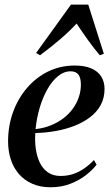

<svg xmlns="http://www.w3.org/2000/svg" viewBox="-20 -801 478 832"><path d="M398.5 -87.5Q382.5 -66 353.8 -43.2Q325 -20.5 285.8 -5Q246.5 10.5 199.5 10.5Q154 10.5 119.2 -5Q84.5 -20.5 61.2 -47.8Q38 -75 26.5 -111Q15 -147 15 -188.5Q15 -255 36.2 -314.2Q57.5 -373.5 96.5 -419.2Q135.5 -465 188.2 -491Q241 -517 304 -517Q348 -517 376.5 -504.2Q405 -491.5 419 -469Q433 -446.5 433 -416Q433 -376 416 -345.2Q399 -314.5 369.2 -292.2Q339.5 -270 301.2 -255.2Q263 -240.5 219.8 -233Q176.5 -225.5 133 -224.5Q130.5 -189 135.2 -155.5Q140 -122 152.8 -95.8Q165.5 -69.5 187.8 -54Q210 -38.5 242.5 -38.5Q272 -38.5 297.8 -47.2Q323.5 -56 346 -71.8Q368.5 -87.5 387 -107.5ZM286 -492Q257 -492 231.5 -471.2Q206 -450.5 185.8 -415Q165.5 -379.5 152.2 -334.8Q139 -290 134 -241.5Q170 -245.5 200.2 -257.8Q230.5 -270 254.8 -288.5Q279 -307 295.8 -330.2Q312.5 -353.5 321.5 -380Q330.5 -406.5 330.5 -434.5Q330.5 -463.5 319.8 -477.8Q309 -492 286 -492ZM153.5 -561.5 136.5 -571.5 287.5 -781H362.5L430 -568L412.5 -561.5Q387.5 -591 363 -625Q338.5 -659 312 -699Q280 -664.5 241.2 -631.2Q202.5 -598 153.5 -561.5Z"/></svg>

Font: Merriweather 144pt Medium
Style: Italic
Weight: 500
Italic angle: -7.8°
Version: Version 2.101